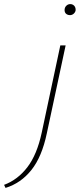

<svg xmlns="http://www.w3.org/2000/svg" viewBox="-151 -630 390 939"><path d="M53 19 144 -408H170L78 22Q54 137 2.5 201.5Q-49 266 -124 289L-131 274Q-64 249 -17 187.5Q30 126 53 19ZM191 -556Q183 -556 176.5 -559.5Q170 -563 167 -569.5Q164 -576 165 -584Q166 -595 174 -602.5Q182 -610 193 -610Q201 -610 207 -606Q213 -602 216 -596Q219 -590 219 -581Q218 -571 210 -563.5Q202 -556 191 -556Z"/></svg>

Font: Ysabeau Office Thin
Style: Italic
Weight: 250
Italic angle: -12°
Designer: Christian Thalmann (Catharsis Fonts)
Version: Version 2.001;gftools[0.9.30]; featfreeze: tnum,lnum,ss02